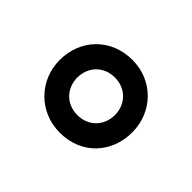

<svg xmlns="http://www.w3.org/2000/svg" viewBox="-73 -749 556 556"><g transform="rotate(-45 205.0 -470.5)"><path d="M354 -470C354 -558 289 -619 205 -619C121 -619 56 -554 56 -470C56 -381 121 -322 205 -322C289 -322 354 -386 354 -470ZM282 -470C282 -424 248 -393 205 -393C162 -393 128 -424 128 -470C128 -516 162 -547 205 -547C248 -547 282 -516 282 -470Z"/></g></svg>

Font: Noto Sans Syriac SemiBold
Style: Regular
Weight: 600
Designer: Patrick Giasson and the Monotype Design Team
Foundry: Monotype Imaging Inc.
Version: Version 3.000